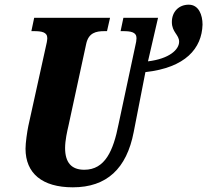

<svg xmlns="http://www.w3.org/2000/svg" viewBox="-20 -790 885 820"><path d="M291 10C436 10 521 -70 551 -226L601 -482C772 -501 842 -583 845 -685C845 -726 829 -770 786 -770C744 -770 714 -740 714 -696C714 -652 745 -642 745 -612C745 -578 703 -539 612 -528L655 -714H507L495 -657H505C539 -657 563 -653 563 -627C563 -618 561 -607 558 -595L486 -258C464 -147 429 -65 340 -65C285 -65 258 -96 258 -158C258 -190 267 -230 272 -251L348 -602C358 -650 390 -657 426 -657H437L450 -714H126L114 -657H124C158 -657 182 -653 182 -627C182 -623 181 -617 180 -610L101 -252C96 -228 89 -180 89 -155C89 -50 160 10 291 10Z"/></svg>

Font: Noto Serif ExtraCondensed Black
Style: Italic
Weight: 900
Width: 2
Italic angle: -12°
Designer: Monotype Design Team
Foundry: Monotype Imaging Inc.
Version: Version 2.014